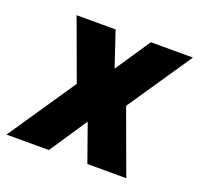

<svg xmlns="http://www.w3.org/2000/svg" viewBox="-142 -637 775 745"><g transform="rotate(20 245.0 -264.0)"><path d="M214.4 -528.3 262.7 -383.8 359.9 -528.3H533.7L354 -263.7L450.7 0H290L234.9 -155.3L131.3 0H-43.9L145 -278.3L53.2 -528.3Z"/></g></svg>

Font: Roboto Black
Style: Italic
Weight: 900
Italic angle: -12°
Designer: Christian Robertson
Foundry: Google
Version: Version 3.0; 2020